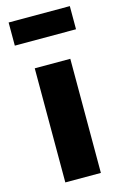

<svg xmlns="http://www.w3.org/2000/svg" viewBox="-122 -850 577 904"><g transform="rotate(-15 166.5 -398.0)"><path d="M79.6 0V-556.2H252.9V0ZM16.6 -683.6V-796.4H314.9V-683.6Z"/></g></svg>

Font: HaufeMerriweatherSans
Style: Bold
Weight: 700
Designer: Eben Sorkin
Foundry: Eben Sorkin
Version: Version 1.56